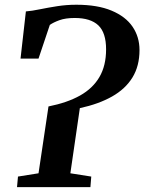

<svg xmlns="http://www.w3.org/2000/svg" viewBox="-20 -770 594 790"><path d="M50 0 54 -43.5 138.5 -57 179.5 -332Q257 -347.5 309.5 -377Q362 -406.5 389.2 -453.2Q416.5 -500 416.5 -567Q416.5 -635.5 384.5 -665.8Q352.5 -696 287.5 -696Q249.5 -696 224.2 -686.8Q199 -677.5 185 -667.5L138.5 -529H64.5L86.5 -723Q111.5 -725 144.2 -731.8Q177 -738.5 215.2 -744.5Q253.5 -750.5 294 -750.5Q381.5 -750.5 439.2 -726.2Q497 -702 525.5 -660Q554 -618 554 -564Q554 -498.5 525 -451.2Q496 -404 441.2 -373Q386.5 -342 308.5 -325L269.5 -57L355.5 -43.5L352 0Z"/></svg>

Font: Merriweather 20pt SemiBold
Style: Italic
Weight: 600
Italic angle: -7.8°
Version: Version 2.101